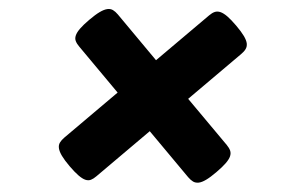

<svg xmlns="http://www.w3.org/2000/svg" viewBox="-20 -494 640 420"><path d="M237.3 -291.5 153.3 -392.1Q147.9 -398.4 145.8 -404.1Q143.6 -409.7 145.8 -416.3Q147.9 -422.9 155 -431.2Q162.1 -439.5 175.3 -450.7Q188.5 -461.9 198 -467.5Q207.5 -473.1 214.6 -474.1Q221.7 -475.1 227.1 -471.9Q232.4 -468.8 237.8 -462.4L321.3 -362.3L437.5 -460.4Q443.8 -465.8 449.7 -467.8Q455.6 -469.7 462.2 -467.5Q468.8 -465.3 477.1 -458.3Q485.4 -451.2 496.6 -438Q507.8 -424.8 513.4 -415.3Q519 -405.8 519.8 -398.9Q520.5 -392.1 517.3 -386.7Q514.2 -381.3 507.8 -376L391.6 -277.8L476.1 -176.8Q481.4 -170.4 483.4 -164.6Q485.4 -158.7 483.2 -152.1Q481 -145.5 473.9 -137.2Q466.8 -128.9 453.6 -117.7Q440.4 -106.4 430.9 -100.8Q421.4 -95.2 414.6 -94.5Q407.7 -93.8 402.3 -96.9Q397 -100.1 391.6 -106.4L307.6 -207L190.9 -108.4Q184.6 -103 179 -100.8Q173.3 -98.6 166.7 -100.8Q160.2 -103 151.9 -110.1Q143.6 -117.2 132.3 -130.4Q121.1 -143.6 115.5 -153.1Q109.9 -162.6 108.9 -169.7Q107.9 -176.8 111.1 -182.1Q114.3 -187.5 120.6 -192.9Z"/></svg>

Font: Courier Prime
Style: Bold Italic
Weight: 700
Monospace: yes
Designer: Alan Dague-Greene
Foundry: Quote-Unquote Apps
Version: Version 1.202